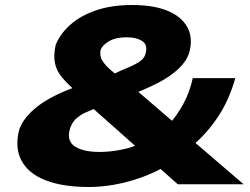

<svg xmlns="http://www.w3.org/2000/svg" viewBox="-20 -736 1000 767"><path d="M334 11Q232 11 163 -15.5Q94 -42 66 -94Q38 -146 57 -219Q66 -244 84.5 -267Q103 -290 130 -311Q157 -332 193 -350.5Q229 -369 272 -385L318 -407L283 -371Q250 -401 228.5 -426Q207 -451 200 -481.5Q193 -512 202 -555Q218 -598 258.5 -635Q299 -672 361.5 -694Q424 -716 508 -716Q592 -716 648 -693.5Q704 -671 728 -628Q752 -585 736 -526Q725 -491 692.5 -460.5Q660 -430 609.5 -404Q559 -378 491 -353L521 -379L670 -251L659 -244Q685 -272 711.5 -319.5Q738 -367 750 -424H920Q896 -339 854.5 -275Q813 -211 758 -162L748 -176L953 0H690L608 -73L647 -75Q577 -34 495 -11.5Q413 11 334 11ZM378 -129Q419 -129 464.5 -138Q510 -147 539 -162L527 -147L331 -321L403 -322L370 -307Q346 -297 323 -287Q300 -277 282.5 -260.5Q265 -244 258 -216Q247 -171 280.5 -150Q314 -129 378 -129ZM486 -587Q443 -587 416.5 -572Q390 -557 382 -537Q377 -513 389 -493.5Q401 -474 424 -455Q447 -436 471 -416L404 -423Q440 -445 474 -458.5Q508 -472 532.5 -486.5Q557 -501 562 -524Q571 -557 548 -572Q525 -587 486 -587Z"/></svg>

Font: Nunito Sans 7pt Expanded Black
Style: Italic
Weight: 900
Width: 7
Italic angle: -9°
Designer: Vernon Adams
Foundry: Vernon Adams
Version: Version 3.101;gftools[0.9.27]